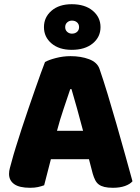

<svg xmlns="http://www.w3.org/2000/svg" viewBox="-20 -883 667 913"><path d="M194 -588Q211 -598 245.5 -607Q280 -616 315 -616Q365 -616 403.5 -601.5Q442 -587 453 -556Q471 -504 492 -435Q513 -366 534 -292.5Q555 -219 575 -147.5Q595 -76 610 -21Q598 -7 574 1.5Q550 10 517 10Q493 10 476.5 6Q460 2 449.5 -6Q439 -14 432.5 -27Q426 -40 421 -57L403 -126H222Q214 -96 206 -64Q198 -32 190 -2Q176 3 160.5 6.5Q145 10 123 10Q72 10 47.5 -7.5Q23 -25 23 -56Q23 -70 27 -84Q31 -98 36 -117Q43 -144 55.5 -184Q68 -224 83 -270.5Q98 -317 115 -366Q132 -415 147 -458.5Q162 -502 174.5 -536Q187 -570 194 -588ZM314 -459Q300 -417 282.5 -365.5Q265 -314 251 -261H375Q361 -315 346.5 -366.5Q332 -418 320 -459ZM189 -754Q189 -801 225 -832Q261 -863 321 -863Q384 -863 421 -832Q458 -801 458 -754Q458 -707 421 -676.5Q384 -646 321 -646Q261 -646 225 -676.5Q189 -707 189 -754ZM290 -754Q290 -740 299.5 -731.5Q309 -723 322 -723Q337 -723 346.5 -731.5Q356 -740 356 -754Q356 -768 346.5 -776.5Q337 -785 322 -785Q309 -785 299.5 -776.5Q290 -768 290 -754Z"/></svg>

Font: Baloo
Style: Regular
Weight: 400
Designer: Sarang Kulkarni and Ek Type
Foundry: Ek Type
Version: Version 1.100;PS 1.000;hotconv 1.0.88;makeotf.lib2.5.647800;